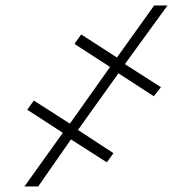

<svg xmlns="http://www.w3.org/2000/svg" viewBox="-20 -675 636 695"><path d="M262.2 -204.6 390.6 -120.6 366.7 -87.4 236.8 -170.4 118.2 0H68.4L207.5 -194.3L78.6 -277.8L102.5 -311L232.9 -227.5L378.4 -432.6L249.5 -516.1L273.9 -550.3L403.3 -466.8L538.1 -655.3H586.4L432.1 -442.9L562.5 -359.4L536.6 -326.7L408.7 -409.7Z"/></svg>

Font: Roboto-ThinItalic
Style: Italic
Weight: 250
Italic angle: -12°
Designer: Google
Version: Version 1.100141; 2013; ttfautohint (v0.94.14-c901) -l 8 -r 